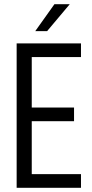

<svg xmlns="http://www.w3.org/2000/svg" viewBox="-20 -898 442 918"><path d="M131.8 -625V-383.8H334V-318.4H131.8V-65.4H367.2V0H59.6V-690.4H367.2V-625ZM240.2 -877.9H313.5L205.1 -749H148.4Z"/></svg>

Font: Altinn-DIN Condensed
Style: Regular
Weight: 400
Width: 3
Designer: Charles Nix
Foundry: Altinn
Version: Version 2.00